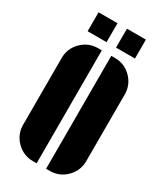

<svg xmlns="http://www.w3.org/2000/svg" viewBox="-219 -963 897 1054"><g transform="rotate(30 230.0 -436.0)"><path d="M283 -708Q344 -708 387 -665Q430 -622 430 -561V-139Q430 -78 387 -35Q344 8 283 8H260V-708ZM30 -561Q30 -622 73 -665Q116 -708 177 -708H200V8H177Q116 8 73 -35Q30 -78 30 -139ZM80 -760V-880H200V-760ZM380 -880V-760H260V-880Z"/></g></svg>

Font: Promplate
Style: Bold
Weight: 400
Designer: Evgeny Tarasenko
Foundry: Evgeny Tarasenko
Version: Version 1.000